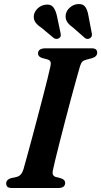

<svg xmlns="http://www.w3.org/2000/svg" viewBox="-20 -942 507 962"><path d="M245 -88.5Q238.5 -60.5 261 -55L286 -48.5Q306.5 -41.5 306.5 -26Q306.5 0 271.5 0H41Q23 0 17 -6.2Q11 -12.5 11 -22.5Q11 -33 17.8 -39.8Q24.5 -46.5 35.5 -49.5L63 -55.5Q87 -61 97 -92Q103 -113 114 -153Q125 -193 138.8 -244Q152.5 -295 167 -350Q181.5 -405 194.8 -456.2Q208 -507.5 218.2 -548.2Q228.5 -589 233 -611.5Q236 -625 232.8 -633Q229.5 -641 217 -644.5L191 -651.5Q170.5 -658 170.5 -674Q170.5 -700 209 -700H437.5Q455 -700 461 -694Q467 -688 467 -678Q467 -658.5 441 -650.5L412.5 -643Q399 -639.5 392.5 -633Q386 -626.5 381 -610.5Q374 -587 362 -543.5Q350 -500 335.2 -445.5Q320.5 -391 305.8 -334Q291 -277 278 -226Q265 -175 256.2 -138.2Q247.5 -101.5 245 -88.5ZM423.5 -861 440 -775Q441 -767.5 439.8 -761.5Q438.5 -755.5 431.5 -751Q418 -742 405 -752L344 -805.5Q324.5 -819 315.5 -834Q306.5 -849 309.5 -869.5Q313 -889 330 -904.2Q347 -919.5 370 -921.5Q396.5 -923.5 407.8 -906.8Q419 -890 423.5 -861ZM265.5 -861 283.5 -775.5Q285 -768.5 284.2 -762.2Q283.5 -756 277 -751.5Q264 -742.5 250 -751L187.5 -803Q167.5 -816 157.5 -830.2Q147.5 -844.5 149.5 -864.5Q152.5 -884.5 169 -900Q185.5 -915.5 208 -918.5Q234.5 -922 247 -905.8Q259.5 -889.5 265.5 -861Z"/></svg>

Font: Fraunces 9pt S000 SemiBold
Style: Italic
Weight: 600
Italic angle: -16°
Version: Version 1.000; ttfautohint (v1.8.3)